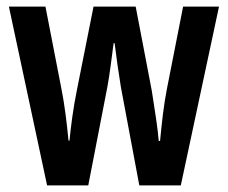

<svg xmlns="http://www.w3.org/2000/svg" viewBox="-20 -563 692 583"><path d="M347 -299 403 0H529L645 -543H536L487 -294C477 -243 472 -196 466 -135H462C459 -174 450 -229 441 -287L392 -543H264L214 -292C202 -234 195 -177 191 -136H188C183 -189 176 -247 166 -296L118 -543H7L123 0H248L306 -299C313 -336 319 -387 325 -432H328C333 -392 340 -341 347 -299Z"/></svg>

Font: Noto Sans Hebrew ExtraCondensed SemiBold
Style: Regular
Weight: 600
Width: 2
Designer: Ben Nathan
Foundry: Google LLC
Version: Version 3.001